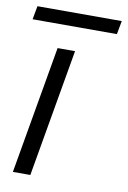

<svg xmlns="http://www.w3.org/2000/svg" viewBox="-78 -709 504 758"><g transform="rotate(10 174.0 -330.5)"><path d="M28 0 117 -512H187L98 0ZM0 -607 10 -661H348L338 -607Z"/></g></svg>

Font: DM Sans 12pt Light
Style: Italic
Weight: 300
Italic angle: -10°
Version: Version 4.004;gftools[0.9.30]